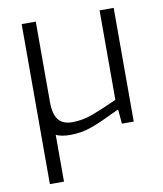

<svg xmlns="http://www.w3.org/2000/svg" viewBox="-85 -609 764 898"><g transform="rotate(-10 297.5 -160.0)"><path d="M79 -540H146V-158Q146 -101 167 -74Q188 -47 233 -47Q284 -47 334.5 -66.5Q385 -86 449 -115V-540H516V0H460L454 -67H450Q408 -47 376.5 -32.5Q345 -18 318.5 -8.5Q292 1 267 5.5Q242 10 212 10Q173 10 146 -2V220H79Z"/></g></svg>

Font: Plata Sans Light
Style: Regular
Weight: 300
Designer: Pablo Impallari, Andres Torresi, & Cristiano Sobral
Foundry: Pablo Impallari, Andres Torresi, & Cristiano Sobral
Version: Version 1.00;December 28, 2019;FontCreator 12.0.0.2547 64-bi